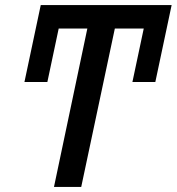

<svg xmlns="http://www.w3.org/2000/svg" viewBox="-20 -734 694 754"><path d="M192 0 323 -622H150L170 -714H625L604 -622H431L299 0ZM76 -412 140 -714H230L166 -412ZM500 -412 564 -714H654L590 -412Z"/></svg>

Font: Noto Sans Display Medium
Style: Italic
Weight: 500
Italic angle: -12°
Designer: Monotype Design Team
Foundry: Monotype Imaging Inc.
Version: Version 2.003